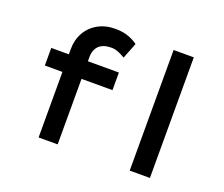

<svg xmlns="http://www.w3.org/2000/svg" viewBox="-120 -923 1294 1107"><g transform="rotate(20 526.5 -370.0)"><path d="M210 0V-541Q210 -599 235.5 -644Q261 -689 307 -714.5Q353 -740 413 -740Q461 -740 496 -726.5Q531 -713 551 -697L513 -600Q496 -611 473.5 -620.5Q451 -630 429 -630Q392 -630 370 -618Q348 -606 337.5 -585Q327 -564 327 -539V0H268Q254 0 239.5 0Q225 0 210 0ZM102 -402V-510H517V-402ZM769 0V-740H893V0Z"/></g></svg>

Font: Lexend Mega Medium
Style: Regular
Weight: 500
Version: Version 1.007